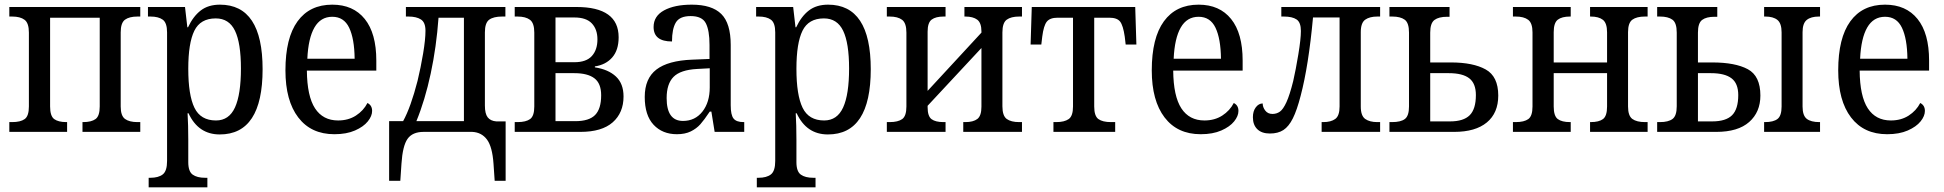

<svg xmlns="http://www.w3.org/2000/svg" viewBox="-20 -566 8343 824"><path d="M20 -42H32Q68 -42 86 -55Q104 -68 104 -109V-426Q104 -467 85.5 -481Q67 -495 32 -495H20V-536H582V-495H570Q535 -495 516.5 -481.5Q498 -468 498 -427V-109Q498 -69 516.5 -55.5Q535 -42 570 -42H582V0H334V-42H337Q372 -42 390 -55Q408 -68 408 -109V-490H195V-109Q195 -68 212.5 -55Q230 -42 265 -42H268V0H20Z M618 197H625Q660 197 678.5 182.5Q697 168 697 125V-427Q697 -468 678.5 -481.5Q660 -495 626 -495H615V-536H774L784 -449H787Q809 -496 841.5 -521Q874 -546 924 -546Q1107 -546 1107 -269Q1107 11 923 11Q831 11 789 -80H785Q788 -29 788 34V130Q788 170 807 183.5Q826 197 860 197H870V238H618ZM1014 -272Q1014 -381 988.5 -434Q963 -487 906 -487Q840 -487 814 -434Q788 -381 788 -271Q788 -158 814.5 -103.5Q841 -49 907 -49Q963 -49 988.5 -105Q1014 -161 1014 -272Z M1205 -264Q1205 -403 1257 -474.5Q1309 -546 1406 -546Q1496 -546 1545.5 -484.5Q1595 -423 1595 -306V-263H1297Q1298 -153 1332 -101Q1366 -49 1431 -49Q1475 -49 1507.5 -70Q1540 -91 1557 -124Q1577 -114 1577 -90Q1577 -68 1558.5 -45Q1540 -22 1503.5 -6Q1467 10 1415 10Q1315 10 1260 -62Q1205 -134 1205 -264ZM1502 -314Q1501 -400 1478.5 -447Q1456 -494 1406 -494Q1356 -494 1329.5 -448Q1303 -402 1299 -314Z M1650 -46H1710Q1743 -106 1772 -219Q1786 -277 1796 -337Q1806 -397 1806 -434Q1806 -470 1786.5 -482.5Q1767 -495 1733 -495H1722V-536H2149V-495H2135Q2098 -495 2079.5 -481.5Q2061 -468 2061 -427V-113Q2061 -78 2073 -62.5Q2085 -47 2110 -45H2150V210H2103L2098 137Q2093 64 2070 33Q2047 2 2007 0H1798Q1750 0 1729 30Q1708 60 1703 136L1698 210H1650ZM1971 -46V-490H1862Q1853 -365 1828.5 -250.5Q1804 -136 1767 -46Z M2189 -42H2201Q2237 -42 2255 -55Q2273 -68 2273 -109V-426Q2273 -467 2254.5 -481Q2236 -495 2201 -495H2189V-536H2454Q2635 -536 2635 -406Q2635 -351 2607.5 -319.5Q2580 -288 2533 -281V-277Q2591 -268 2623.5 -237.5Q2656 -207 2656 -152Q2656 -82 2609.5 -41Q2563 0 2471 0H2189ZM2445 -299Q2496 -299 2520 -325.5Q2544 -352 2544 -397Q2544 -440 2520 -465.5Q2496 -491 2445 -491H2364V-299ZM2449 -46Q2508 -46 2534 -72.5Q2560 -99 2560 -157Q2560 -208 2531 -230Q2502 -252 2445 -252H2364V-46Z M2747 -150Q2747 -229 2797 -267.5Q2847 -306 2951 -310L3025 -313V-373Q3025 -436 3009 -466.5Q2993 -497 2944 -497Q2897 -497 2880.5 -469.5Q2864 -442 2864 -388Q2785 -388 2785 -450Q2785 -497 2830 -521.5Q2875 -546 2949 -546Q3035 -546 3075.5 -506Q3116 -466 3116 -373V-114Q3116 -73 3128 -57.5Q3140 -42 3171 -42H3174V0H3047L3033 -87H3026Q3002 -51 2985.5 -32.5Q2969 -14 2944.5 -2Q2920 10 2885 10Q2823 10 2785 -30.5Q2747 -71 2747 -150ZM3026 -191V-273L2971 -270Q2900 -266 2870.5 -236Q2841 -206 2841 -145Q2841 -47 2911 -47Q2963 -47 2994.5 -87Q3026 -127 3026 -191Z M3228 197H3235Q3270 197 3288.5 182.5Q3307 168 3307 125V-427Q3307 -468 3288.5 -481.5Q3270 -495 3236 -495H3225V-536H3384L3394 -449H3397Q3419 -496 3451.5 -521Q3484 -546 3534 -546Q3717 -546 3717 -269Q3717 11 3533 11Q3441 11 3399 -80H3395Q3398 -29 3398 34V130Q3398 170 3417 183.5Q3436 197 3470 197H3480V238H3228ZM3624 -272Q3624 -381 3598.5 -434Q3573 -487 3516 -487Q3450 -487 3424 -434Q3398 -381 3398 -271Q3398 -158 3424.5 -103.5Q3451 -49 3517 -49Q3573 -49 3598.5 -105Q3624 -161 3624 -272Z M3786 -42H3798Q3834 -42 3852 -55Q3870 -68 3870 -109V-426Q3870 -467 3851.5 -481Q3833 -495 3798 -495H3786V-536H4038V-495H4030Q3996 -495 3978.5 -482Q3961 -469 3961 -430V-176L4192 -426V-431Q4192 -468 4174 -481.5Q4156 -495 4123 -495H4119V-536H4366V-495H4354Q4319 -495 4300.5 -481.5Q4282 -468 4282 -427V-110Q4282 -69 4300.5 -55.5Q4319 -42 4354 -42H4366V0H4114V-42H4123Q4157 -42 4174.5 -55.5Q4192 -69 4192 -108V-360L3961 -112V-106Q3961 -67 3978 -54.5Q3995 -42 4029 -42H4038V0H3786Z M4501 -42H4513Q4548 -42 4566.5 -55Q4585 -68 4585 -109V-490H4519Q4486 -490 4472.5 -473Q4459 -456 4453 -409L4449 -375H4403L4408 -536H4852L4857 -375H4811L4807 -409Q4800 -457 4787 -473.5Q4774 -490 4741 -490H4676V-109Q4676 -68 4694 -55Q4712 -42 4748 -42H4766V0H4501Z M4923 -264Q4923 -403 4975 -474.5Q5027 -546 5124 -546Q5214 -546 5263.5 -484.5Q5313 -423 5313 -306V-263H5015Q5016 -153 5050 -101Q5084 -49 5149 -49Q5193 -49 5225.5 -70Q5258 -91 5275 -124Q5295 -114 5295 -90Q5295 -68 5276.5 -45Q5258 -22 5221.5 -6Q5185 10 5133 10Q5033 10 4978 -62Q4923 -134 4923 -264ZM5220 -314Q5219 -400 5196.5 -447Q5174 -494 5124 -494Q5074 -494 5047.5 -448Q5021 -402 5017 -314Z M5357 -63Q5357 -89 5369.5 -105.5Q5382 -122 5399 -122Q5399 -106 5410 -91.5Q5421 -77 5441 -77Q5459 -77 5473 -87Q5487 -97 5501 -127.5Q5515 -158 5530 -218Q5541 -266 5552 -332.5Q5563 -399 5563 -433Q5563 -470 5544.5 -482.5Q5526 -495 5490 -495H5479V-536H5903V-495H5891Q5858 -495 5839 -481.5Q5820 -468 5820 -428V-109Q5820 -69 5839 -55.5Q5858 -42 5891 -42H5903V0H5652V-42H5659Q5692 -42 5710.5 -55.5Q5729 -69 5729 -109V-491H5615Q5596 -284 5562 -155Q5546 -93 5528.5 -58Q5511 -23 5488 -8Q5465 7 5430 7Q5395 7 5376 -11.5Q5357 -30 5357 -63Z M5943 -42H5954Q5992 -42 6009.5 -55.5Q6027 -69 6027 -109V-426Q6027 -468 6008.5 -481.5Q5990 -495 5955 -495H5943V-536H6201V-494H6190Q6155 -494 6136.5 -480.5Q6118 -467 6118 -426V-298H6207Q6302 -298 6356 -268Q6410 -238 6410 -156Q6410 -81 6361 -40.5Q6312 0 6221 0H5943ZM6203 -45Q6261 -45 6287.5 -71.5Q6314 -98 6314 -158Q6314 -208 6285.5 -230Q6257 -252 6198 -252H6118V-45Z M6473 -42H6485Q6521 -42 6539 -55Q6557 -68 6557 -109V-427Q6557 -467 6538.5 -481Q6520 -495 6485 -495H6473V-536H6721V-495H6718Q6683 -495 6665.5 -481.5Q6648 -468 6648 -428V-298H6877V-427Q6877 -467 6859 -481Q6841 -495 6807 -495H6804V-536H7051V-495H7040Q7004 -495 6985.5 -481.5Q6967 -468 6967 -428V-109Q6967 -69 6985.5 -55.5Q7004 -42 7040 -42H7051V0H6804V-42H6807Q6842 -42 6859.5 -55Q6877 -68 6877 -109V-252H6648V-109Q6648 -68 6665.5 -55Q6683 -42 6718 -42H6721V0H6473Z M7092 -42H7104Q7140 -42 7158 -55.5Q7176 -69 7176 -110V-426Q7176 -468 7157.5 -481.5Q7139 -495 7104 -495H7092V-536H7350V-494H7338Q7303 -494 7285 -480.5Q7267 -467 7267 -426V-298H7329Q7427 -298 7481 -269Q7535 -240 7535 -156Q7535 -85 7487 -42.5Q7439 0 7346 0H7092ZM7551 -42H7555Q7591 -42 7608.5 -55.5Q7626 -69 7626 -109V-427Q7626 -466 7608 -480.5Q7590 -495 7556 -495H7551V-536H7791V-495H7786Q7752 -495 7734 -480.5Q7716 -466 7716 -428V-109Q7716 -70 7734 -56Q7752 -42 7788 -42H7791V0H7551ZM7328 -45Q7387 -45 7413.5 -71.5Q7440 -98 7440 -158Q7440 -208 7411 -230Q7382 -252 7323 -252H7267V-45Z M7869 -264Q7869 -403 7921 -474.5Q7973 -546 8070 -546Q8160 -546 8209.5 -484.5Q8259 -423 8259 -306V-263H7961Q7962 -153 7996 -101Q8030 -49 8095 -49Q8139 -49 8171.5 -70Q8204 -91 8221 -124Q8241 -114 8241 -90Q8241 -68 8222.5 -45Q8204 -22 8167.5 -6Q8131 10 8079 10Q7979 10 7924 -62Q7869 -134 7869 -264ZM8166 -314Q8165 -400 8142.5 -447Q8120 -494 8070 -494Q8020 -494 7993.5 -448Q7967 -402 7963 -314Z"/></svg>

Font: Noto Serif Narrow
Style: Regular
Weight: 400
Width: 4
Designer: Monotype Design Team
Foundry: Monotype Imaging Inc.
Version: Version 1.001